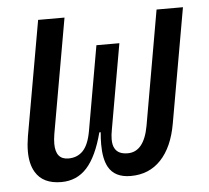

<svg xmlns="http://www.w3.org/2000/svg" viewBox="-44 -564 673 619"><g transform="rotate(-5 293.0 -254.5)"><path d="M355 9.8Q303.2 9.8 283.2 -26.4Q268.6 -52.7 268.6 -100.1Q268.6 -118.2 270.5 -139.2H266.1Q246.1 -62.5 213.4 -26.4Q180.7 9.8 130.4 9.8Q70.8 9.8 46.9 -30.8Q31.2 -57.1 31.2 -98.1Q31.2 -120.1 35.6 -146.5L101.1 -517.6H186.5L121.1 -146.5Q118.2 -128.9 118.2 -115.2Q118.2 -64 159.7 -64Q188.5 -64 206.8 -83Q225.1 -102.1 232.9 -145L281.2 -419.9H355.5L307.1 -144.5Q303.7 -127 303.7 -113.3Q303.7 -93.8 310.5 -83Q321.3 -64 351.6 -64Q404.3 -64 419.4 -146.5L484.4 -517.6H569.8L504.4 -146.5Q491.2 -71.3 452.9 -30.8Q414.6 9.8 355 9.8Z"/></g></svg>

Font: CaskaydiaCove NFP SemiLight
Style: Italic
Weight: 350
Italic angle: -10°
Designer: Aaron Bell
Foundry: Saja Typeworks
Version: Version 2111.001; VTT 6.35;Nerd Fonts 3.1.1